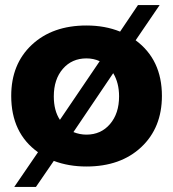

<svg xmlns="http://www.w3.org/2000/svg" viewBox="-20 -647 678 753"><path d="M512 -489Q615 -413 615 -271Q615 -146 534 -70Q453 6 319 6Q249 6 191 -16L121 86H36L129 -50Q24 -125 24 -271Q24 -396 105 -471.5Q186 -547 319 -547Q392 -547 451 -523L521 -627H606ZM191 -269Q191 -213 215 -177L371 -407Q347 -418 319 -418Q262 -418 226.5 -377Q191 -336 191 -269ZM319 -119Q376 -119 411.5 -160.5Q447 -202 447 -269Q447 -322 424 -360L268 -129Q293 -119 319 -119Z"/></svg>

Font: Montserrat arm
Style: Bold
Weight: 700
Designer: Julieta Ulanovsky
Foundry: Julieta Ulanovsky
Version: Version 6.000;PS 006.000;hotconv 1.0.88;makeotf.lib2.5.64775